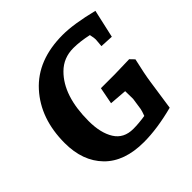

<svg xmlns="http://www.w3.org/2000/svg" viewBox="-188 -881 1058 1058"><g transform="rotate(-45 340.5 -352.5)"><path d="M449 -720Q534 -720 670 -686L633 -521L556 -525L560 -572Q561 -581 554 -613Q490 -627 439 -627Q362 -627 310 -575Q214 -480 214 -283Q214 -190 249 -134Q284 -78 358 -78Q400 -78 451 -86Q462 -115 464 -128L474 -196L473 -257L371 -265L390 -363H498L613 -366L637 -341Q615 -246 608 -196L582 -19Q452 15 348 15Q196 15 115.5 -67.5Q35 -150 35 -290Q35 -480 143.5 -600Q252 -720 449 -720Z"/></g></svg>

Font: Andada SC
Style: Bold Italic
Weight: 700
Italic angle: -8.29999°
Designer: Carolina Giovagnoli
Foundry: Carolina Giovagnoli
Version: Version 1.003